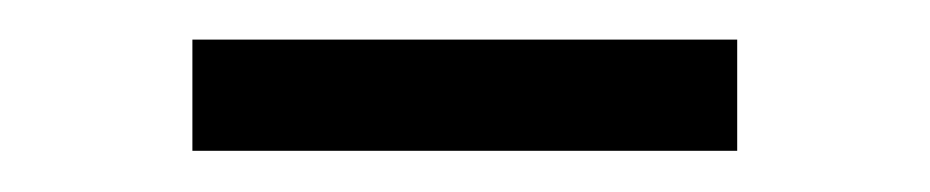

<svg xmlns="http://www.w3.org/2000/svg" viewBox="-20 -718 465 96"><path d="M76.2 -642.6V-698.2H348.6V-642.6Z"/></svg>

Font: Bpmf Zihi Box R
Style: R
Weight: 400
Foundry: But Ko
Version: Version 1.320